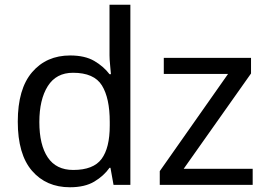

<svg xmlns="http://www.w3.org/2000/svg" viewBox="-20 -780 1125 810"><path d="M275 10Q175 10 115 -59.5Q55 -129 55 -267Q55 -405 115.5 -475.5Q176 -546 276 -546Q338 -546 377.5 -523Q417 -500 442 -467H448Q447 -480 444.5 -505.5Q442 -531 442 -546V-760H530V0H459L446 -72H442Q418 -38 378 -14Q338 10 275 10ZM289 -63Q374 -63 408.5 -109.5Q443 -156 443 -250V-266Q443 -366 410 -419.5Q377 -473 288 -473Q217 -473 181.5 -416.5Q146 -360 146 -265Q146 -169 181.5 -116Q217 -63 289 -63ZM1046 0H654V-58L942 -468H671V-536H1039V-470L755 -68H1046Z"/></svg>

Font: Noto IKEA Latin
Style: Regular
Weight: 400
Designer: Monotype Design Team
Foundry: Monotype Imaging Inc.
Version: Version 1.0